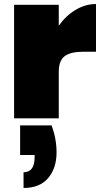

<svg xmlns="http://www.w3.org/2000/svg" viewBox="-20 -588 507 954"><path d="M272 -460Q306 -509 355 -538.5Q404 -568 457 -568V-331H394Q331 -331 301.5 -309Q272 -287 272 -231V0H50V-564H272ZM236 35Q261 100 261 170Q261 247 219.5 296.5Q178 346 97 346V268Q152 268 152 193V182H80V35Z"/></svg>

Font: Fz Poppins Black
Style: Regular
Weight: 900
Designer: Ninad Kale (Devanagari), Jonny Pinhorn (Latin)
Foundry: Indian Type Foundry
Version: Vit hóa bi Vntype.Com & FontZin.Com